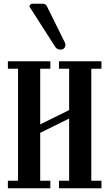

<svg xmlns="http://www.w3.org/2000/svg" viewBox="-20 -1002 582 1022"><path d="M328 -764Q328 -753 321.5 -745.5Q315 -738 303 -738Q284 -738 275 -751L138 -965Q135 -970 140 -976Q145 -982 151 -982H208Q223 -982 230 -968L326 -774Q328 -770 328 -764ZM248 0H22V-40H76V-636H22V-676H248V-636H194V-340L348 -416V-636H294V-676H520V-636H466V-40H520V0H294V-40H348V-371L194 -295V-40H248Z"/></svg>

Font: Triodion
Style: Regular
Weight: 400
Version: Version 1.201; ttfautohint (v1.8.4.7-5d5b)